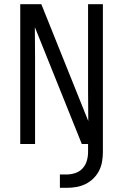

<svg xmlns="http://www.w3.org/2000/svg" viewBox="-20 -690 590 920"><path d="M148 0H77V-670H178L403 -110Q402 -183 402 -256Q402 -329 402 -402V-670H473V0H372L147 -560Q148 -487 148 -414Q148 -341 148 -268ZM267 210V146H300Q321 146 341.5 139Q362 132 376 116.5Q390 101 396 80.5Q402 60 402 39V0H473V39Q473 62 469 85Q465 108 454.5 128.5Q444 149 427 165.5Q410 182 389.5 192Q369 202 346 206Q323 210 300 210Z"/></svg>

Font: Lode
Style: Regular
Weight: 400
Monospace: yes
Designer: Belleve Invis
Foundry: Belleve Invis
Version: Version 29.2.0; ttfautohint (v1.8.3)